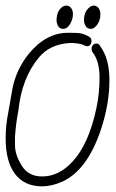

<svg xmlns="http://www.w3.org/2000/svg" viewBox="-22 -668 410 679"><path d="M314 -648Q324 -645 328.5 -636.5Q333 -628 333 -618Q333 -608 330.5 -599Q328 -590 323 -582.5Q318 -575 312 -570.5Q306 -566 299 -566Q287 -566 281 -576Q275 -586 275 -597Q275 -605 277 -614.5Q279 -624 284 -631Q289 -638 295.5 -643Q302 -648 309 -648ZM217 -648Q227 -645 231.5 -636.5Q236 -628 236 -618Q236 -608 233 -599Q230 -590 225.5 -582.5Q221 -575 215 -570.5Q209 -566 201 -566Q189 -566 183.5 -576Q178 -586 178 -597Q178 -605 180 -614.5Q182 -624 186.5 -631Q191 -638 197.5 -643Q204 -648 212 -648ZM277 -507Q266 -514 235 -516Q232 -516 230 -516Q228 -516 226 -516Q154 -512 115 -464Q55 -392 43 -277Q34 -231 31 -184Q31 -167 31 -155Q31 -119 57 -79Q80 -44 127 -44Q186 -44 234 -96Q292 -158 319 -286Q330 -337 330 -394Q330 -452 305 -484Q302 -488 302 -495.5Q302 -503 306.5 -508.5Q311 -514 319.5 -514Q328 -514 332 -505Q365 -461 365 -385Q365 -299 334 -207Q286 -66 199 -26Q161 -9 127 -9Q64 -9 31 -53Q-2 -97 -2 -178Q-2 -225 7 -269L22 -354Q35 -422 80 -478Q141 -552 218 -552Q222 -552 227 -552Q232 -552 251 -551.5Q270 -551 290 -540Q301 -535 301.5 -525Q302 -515 297 -509.5Q292 -504 286 -504.5Q280 -505 277 -507Z"/></svg>

Font: Gruenewald VA
Style: Regular
Weight: 400
Designer: Peter Wiegel
Foundry: Peter Wiegel, nach dem Schriftentwurf von Dr. H. Gr¸newald
Version: Version 0.007